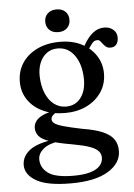

<svg xmlns="http://www.w3.org/2000/svg" viewBox="-60 -693 692 990"><g transform="rotate(-5 286.0 -198.0)"><path d="M349.5 -22.5Q286.5 -35.5 253.2 -45Q220 -54.5 207.8 -63.8Q195.5 -73 195.5 -85Q195.5 -96 204.5 -105.2Q213.5 -114.5 229.5 -122.5L216 -128.5Q173.5 -121.5 149.5 -109Q125.5 -96.5 115.5 -80.8Q105.5 -65 105.5 -48.5Q105.5 -24 120.5 -6Q135.5 12 176 26Q216.5 40 293 53Q349 63 380.2 74.2Q411.5 85.5 424.2 100Q437 114.5 437 133.5Q437 158.5 420 176.8Q403 195 369.2 204.8Q335.5 214.5 284 214.5Q191 214.5 152.8 186.8Q114.5 159 114.5 115Q114.5 85 143 61.2Q171.5 37.5 226 31L213.5 17.5Q114 29 73 60.8Q32 92.5 32 138Q32 187.5 88.5 220Q145 252.5 267 252.5Q393 252.5 460.2 211.5Q527.5 170.5 527.5 106Q527.5 71.5 510.5 46.8Q493.5 22 454.5 5Q415.5 -12 349.5 -22.5ZM381 -422 410 -415.5Q426 -441.5 437.8 -456.5Q449.5 -471.5 465 -471.5Q474.5 -471.5 480.8 -464.8Q487 -458 493.2 -449.2Q499.5 -440.5 508.2 -433.8Q517 -427 531.5 -427Q551 -427 561.5 -440.2Q572 -453.5 572 -475.5Q572 -501.5 553.2 -517.2Q534.5 -533 507 -533Q474 -533 447 -511Q420 -489 398 -448.5ZM485.5 -297.5Q485.5 -348.5 459 -389.5Q432.5 -430.5 385 -455Q337.5 -479.5 272.5 -479.5Q206 -479.5 155.5 -455.2Q105 -431 77.2 -388.8Q49.5 -346.5 49.5 -291Q49.5 -239.5 76.8 -198.8Q104 -158 153.5 -134.8Q203 -111.5 269 -111.5Q331 -111.5 380 -135.2Q429 -159 457.2 -201Q485.5 -243 485.5 -297.5ZM257.5 -446.5Q312 -447 345 -401.2Q378 -355.5 380 -281.5Q381.5 -220 353.8 -182.2Q326 -144.5 277 -144Q242 -144 214.8 -164.5Q187.5 -185 171.5 -222.8Q155.5 -260.5 154 -311Q153 -350.5 165.5 -381Q178 -411.5 201.8 -429Q225.5 -446.5 257.5 -446.5ZM270 -530Q241 -530 224 -546.2Q207 -562.5 207 -589Q207 -615 224 -631.2Q241 -647.5 270 -647.5Q299 -647.5 315.8 -631.2Q332.5 -615 332.5 -589Q332.5 -563 315.8 -546.5Q299 -530 270 -530Z"/></g></svg>

Font: Fraunces 10pt
Style: Regular
Weight: 400
Version: Version 1.000;[b76b70a41]